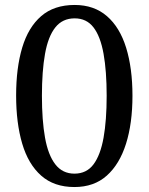

<svg xmlns="http://www.w3.org/2000/svg" viewBox="-20 -744 599 774"><path d="M280 10Q198 10 146 -36Q94 -82 69.5 -165Q45 -248 45 -359Q45 -470 69.5 -552Q94 -634 146 -679Q198 -724 281 -724Q359 -724 411 -679Q463 -634 488.5 -551.5Q514 -469 514 -358Q514 -247 488 -164.5Q462 -82 410.5 -36Q359 10 280 10ZM280 -44Q329 -44 357 -81.5Q385 -119 397.5 -189Q410 -259 410 -358Q410 -457 397.5 -527Q385 -597 357 -633.5Q329 -670 281 -670Q232 -670 203 -633.5Q174 -597 161.5 -527Q149 -457 149 -358Q149 -259 161.5 -189Q174 -119 203 -81.5Q232 -44 280 -44Z"/></svg>

Font: Noto Serif Hebrew
Style: Regular
Weight: 400
Designer: Monotype Design Team
Foundry: Monotype Imaging Inc.
Version: Version 2.003